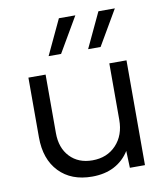

<svg xmlns="http://www.w3.org/2000/svg" viewBox="-83 -802 765 881"><g transform="rotate(-10 299.5 -361.0)"><path d="M522.9 0H452.6L449.7 -79.1Q422.9 -36.1 379.2 -13.2Q335.4 9.8 275.9 9.8Q178.7 9.8 122.3 -49.1Q65.9 -107.9 65.9 -210V-488.3H146V-215.8Q146 -146.5 185.3 -105Q224.6 -63.5 290 -63.5Q358.4 -63.5 400.6 -108.4Q442.9 -153.3 442.9 -225.6V-488.3H522.9ZM232.4 -569.3H174.3L251 -732.4H327.6ZM416.5 -569.3H358.4L435.1 -732.4H511.7Z"/></g></svg>

Font: Kumbh Sans
Style: Regular
Weight: 400
Version: Version 1.005